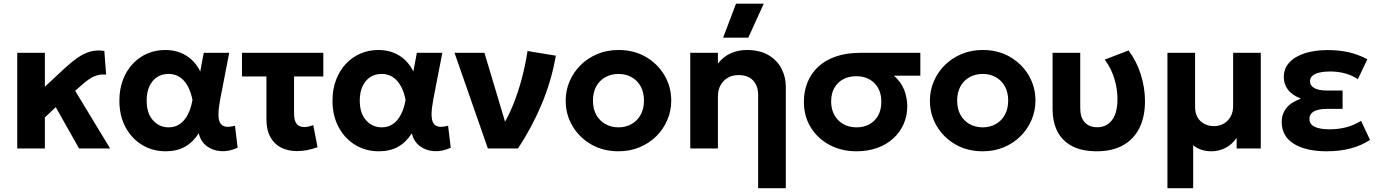

<svg xmlns="http://www.w3.org/2000/svg" viewBox="-20 -784 7275 1014"><path d="M71 0V-505H217V-326L320 -422Q357.5 -456.5 390.5 -479.5Q423.5 -502.5 457.2 -511.8Q491 -521 531 -515L540.5 -390Q512.5 -392.5 490 -385.2Q467.5 -378 446.8 -363.2Q426 -348.5 403 -327.5L377 -304.5L561.5 0H397.5L274.5 -218L217 -164V0Z M855 15Q786.5 15 731.2 -18.2Q676 -51.5 643.2 -111.8Q610.5 -172 610.5 -252.5Q610.5 -313 629.2 -362.2Q648 -411.5 681 -446.8Q714 -482 757.8 -501Q801.5 -520 853 -520Q896 -520 931.5 -506.2Q967 -492.5 993.8 -467Q1020.5 -441.5 1037.5 -406.5L1056 -505H1190.5L1143 -260Q1134 -212.5 1133.8 -181.5Q1133.5 -150.5 1142.8 -134.5Q1152 -118.5 1171.5 -115.2Q1191 -112 1221 -120L1235 -4Q1189 17.5 1145.5 14.2Q1102 11 1070.8 -13.2Q1039.5 -37.5 1029.5 -80Q999.5 -33 957 -9Q914.5 15 855 15ZM870.5 -111.5Q904.5 -111.5 929.8 -129Q955 -146.5 971.8 -178.8Q988.5 -211 996.5 -256Q993.5 -273 987.5 -291.8Q981.5 -310.5 971.8 -328.8Q962 -347 947.8 -361.5Q933.5 -376 914.2 -384.8Q895 -393.5 869.5 -393.5Q835 -393.5 809.2 -376.5Q783.5 -359.5 769 -328Q754.5 -296.5 754.5 -253Q754.5 -186 787.8 -148.8Q821 -111.5 870.5 -111.5Z M1548.5 14Q1502 14 1465.5 -4Q1429 -22 1408 -59.8Q1387 -97.5 1387 -156V-380H1258V-505H1687.5V-380H1533V-188Q1533 -146 1546.8 -129.5Q1560.5 -113 1587 -113Q1598.5 -113 1610.2 -115.8Q1622 -118.5 1634.5 -123L1657 -6.5Q1629.5 3.5 1602 8.8Q1574.5 14 1548.5 14Z M1980.5 15Q1912 15 1856.8 -18.2Q1801.5 -51.5 1768.8 -111.8Q1736 -172 1736 -252.5Q1736 -313 1754.8 -362.2Q1773.5 -411.5 1806.5 -446.8Q1839.5 -482 1883.2 -501Q1927 -520 1978.5 -520Q2021.5 -520 2057 -506.2Q2092.5 -492.5 2119.2 -467Q2146 -441.5 2163 -406.5L2181.5 -505H2316L2268.5 -260Q2259.5 -212.5 2259.2 -181.5Q2259 -150.5 2268.2 -134.5Q2277.5 -118.5 2297 -115.2Q2316.5 -112 2346.5 -120L2360.5 -4Q2314.5 17.5 2271 14.2Q2227.5 11 2196.2 -13.2Q2165 -37.5 2155 -80Q2125 -33 2082.5 -9Q2040 15 1980.5 15ZM1996 -111.5Q2030 -111.5 2055.2 -129Q2080.5 -146.5 2097.2 -178.8Q2114 -211 2122 -256Q2119 -273 2113 -291.8Q2107 -310.5 2097.2 -328.8Q2087.5 -347 2073.2 -361.5Q2059 -376 2039.8 -384.8Q2020.5 -393.5 1995 -393.5Q1960.5 -393.5 1934.8 -376.5Q1909 -359.5 1894.5 -328Q1880 -296.5 1880 -253Q1880 -186 1913.2 -148.8Q1946.5 -111.5 1996 -111.5Z M2556.5 0 2380.5 -505H2538.5L2665 -82L2630 -112.5Q2661.5 -161.5 2688.2 -226.5Q2715 -291.5 2734.8 -365.5Q2754.5 -439.5 2766 -514.5L2915.5 -490Q2892.5 -356.5 2839.8 -231.8Q2787 -107 2715.5 0Z M3246.5 15Q3165 15 3102 -21.5Q3039 -58 3003.2 -118.8Q2967.5 -179.5 2967.5 -252.5Q2967.5 -306 2988 -354.2Q3008.5 -402.5 3046 -439.8Q3083.5 -477 3134.5 -498.5Q3185.5 -520 3246.5 -520Q3328 -520 3390.8 -483.5Q3453.5 -447 3489.2 -386.2Q3525 -325.5 3525 -252.5Q3525 -199.5 3504.5 -151Q3484 -102.5 3446.8 -65.2Q3409.5 -28 3358.5 -6.5Q3307.5 15 3246.5 15ZM3246.5 -111.5Q3285 -111.5 3315.5 -128.8Q3346 -146 3363.5 -177.8Q3381 -209.5 3381 -252.5Q3381 -296 3363.8 -327.5Q3346.5 -359 3316 -376.2Q3285.5 -393.5 3246.5 -393.5Q3207.5 -393.5 3176.8 -376.2Q3146 -359 3128.8 -327.5Q3111.5 -296 3111.5 -252.5Q3111.5 -209 3129 -177.5Q3146.5 -146 3177 -128.8Q3207.5 -111.5 3246.5 -111.5Z M3984 210V-282.5Q3984 -330.5 3957.2 -359Q3930.5 -387.5 3880 -387.5Q3848 -387.5 3823.5 -373.2Q3799 -359 3785.2 -333.5Q3771.5 -308 3771.5 -274.5V0H3625.5V-505H3771.5V-448Q3800.5 -486 3840.2 -503Q3880 -520 3923.5 -520Q3994 -520 4039.8 -492.2Q4085.5 -464.5 4107.8 -420.5Q4130 -376.5 4130 -328V210ZM3799 -585 3867 -764.5H4013.5L3932 -585Z M4503 15Q4424 15 4361.2 -18.5Q4298.5 -52 4262 -111Q4225.5 -170 4225.5 -247Q4225.5 -302 4244.5 -349Q4263.5 -396 4300.8 -431Q4338 -466 4394 -485.5Q4450 -505 4524.5 -505H4840.5V-384.5H4700.5Q4738 -353 4754.8 -310.5Q4771.5 -268 4771.5 -223Q4771.5 -172.5 4752.5 -129.2Q4733.5 -86 4698.2 -53.5Q4663 -21 4613.5 -3Q4564 15 4503 15ZM4504 -111.5Q4542.5 -111.5 4571.8 -127.8Q4601 -144 4617.8 -174.2Q4634.5 -204.5 4634.5 -246.5Q4634.5 -309 4597.8 -345.2Q4561 -381.5 4502 -381.5Q4464 -381.5 4434.2 -366Q4404.5 -350.5 4387 -320.8Q4369.5 -291 4369.5 -249.5Q4369.5 -187 4407 -149.2Q4444.5 -111.5 4504 -111.5Z M5170 15Q5088.5 15 5025.5 -21.5Q4962.5 -58 4926.8 -118.8Q4891 -179.5 4891 -252.5Q4891 -306 4911.5 -354.2Q4932 -402.5 4969.5 -439.8Q5007 -477 5058 -498.5Q5109 -520 5170 -520Q5251.5 -520 5314.2 -483.5Q5377 -447 5412.8 -386.2Q5448.5 -325.5 5448.5 -252.5Q5448.5 -199.5 5428 -151Q5407.5 -102.5 5370.2 -65.2Q5333 -28 5282 -6.5Q5231 15 5170 15ZM5170 -111.5Q5208.5 -111.5 5239 -128.8Q5269.5 -146 5287 -177.8Q5304.5 -209.5 5304.5 -252.5Q5304.5 -296 5287.2 -327.5Q5270 -359 5239.5 -376.2Q5209 -393.5 5170 -393.5Q5131 -393.5 5100.2 -376.2Q5069.5 -359 5052.2 -327.5Q5035 -296 5035 -252.5Q5035 -209 5052.5 -177.5Q5070 -146 5100.5 -128.8Q5131 -111.5 5170 -111.5Z M5774.5 15Q5690.5 15 5638.5 -14.2Q5586.5 -43.5 5562.8 -93.2Q5539 -143 5539 -205V-505H5685V-213.5Q5685 -163.5 5708.8 -137.8Q5732.5 -112 5774.5 -112Q5801 -112 5821 -122.5Q5841 -133 5854.5 -152Q5868 -171 5874.8 -198.2Q5881.5 -225.5 5881.5 -259Q5881.5 -298 5873.8 -335Q5866 -372 5851.2 -406Q5836.5 -440 5814 -469L5940 -517.5Q5982 -462.5 6004.5 -391.5Q6027 -320.5 6027 -250Q6027 -167.5 5997.8 -108.5Q5968.5 -49.5 5912.2 -17.5Q5856 14.5 5774.5 15Z M6145.5 210V-505H6291.5V-220Q6291.5 -172 6319.5 -145Q6347.5 -118 6392 -118Q6420.5 -118 6443.2 -131.2Q6466 -144.5 6479.2 -168.5Q6492.5 -192.5 6492.5 -224V-505H6638.5V0H6511V-55.5Q6484.5 -19 6450.2 -2Q6416 15 6377.5 15Q6350.5 15 6325.8 7.2Q6301 -0.5 6281.5 -17V210Z M6986 15Q6877.5 15 6813.2 -24.5Q6749 -64 6749 -140.5Q6749 -181.5 6773.5 -213Q6798 -244.5 6850.5 -263Q6803 -282 6781.5 -311Q6760 -340 6760 -377.5Q6760 -422.5 6789.5 -454.2Q6819 -486 6871.2 -502.8Q6923.5 -519.5 6990.5 -519.5Q7052 -519.5 7102.2 -508.2Q7152.5 -497 7201.5 -471L7151 -365.5Q7121.5 -386 7084.2 -396.2Q7047 -406.5 7005 -406.5Q6974 -406.5 6950 -401.2Q6926 -396 6912.2 -384.8Q6898.5 -373.5 6898.5 -355Q6898.5 -331.5 6921.5 -318.8Q6944.5 -306 6984.5 -306H7070.5V-209H6989.5Q6960.5 -209 6939.2 -203.5Q6918 -198 6906.8 -186.2Q6895.5 -174.5 6895.5 -156Q6895.5 -127.5 6923.5 -114.2Q6951.5 -101 7002 -101Q7049 -101 7091 -112.2Q7133 -123.5 7168 -146L7215.5 -45Q7169.5 -15 7112.5 0Q7055.5 15 6986 15Z"/></svg>

Font: Geologica Thin Roman SemiBold
Style: Regular
Weight: 600
Version: Version 1.010;gftools[0.9.28]